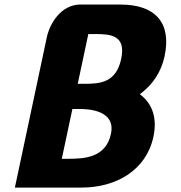

<svg xmlns="http://www.w3.org/2000/svg" viewBox="-20 -833 797 845"><path d="M327.8 -353.4C365 -353.4 490.8 -349.8 468.2 -243.8C445.9 -138.8 351.1 -134.2 281.3 -134.2H252L298.6 -353.4ZM368.7 -683.2H398C468.8 -683.2 535.3 -677.3 513.3 -573.6C491.2 -470 422.2 -464.1 351.4 -464.1H322.1ZM186.5 -671 45.5 -7.5H339.6C491.2 -7.5 623.9 -83.8 655.3 -231.5C672.5 -312.5 650.7 -373.7 602.1 -413.1L595.6 -418.4L603.7 -424.7C653.7 -463.7 689.9 -517.7 704.4 -585.9C736 -734.7 661.5 -812.9 510.8 -812.9H327.5C249.8 -808.8 200.8 -734.2 186.5 -671ZM327.3 -812.9 327.7 -812.9C327.6 -812.9 327.5 -812.9 327.5 -812.9Z"/></svg>

Font: Hussar Nova
Style: RgIta
Weight: 700
Foundry: Cannot Into Space Fonts
Version: Version 0.99